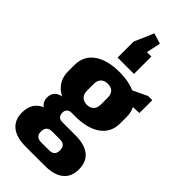

<svg xmlns="http://www.w3.org/2000/svg" viewBox="-325 -939 1194 1194"><g transform="rotate(45 272.0 -342.0)"><path d="M270 -161Q163 -161 102 -205Q41 -249 41 -328V-383Q41 -463 102 -507Q163 -551 270 -551Q378 -551 438.5 -507Q499 -463 499 -383V-328Q499 -249 438.5 -205Q378 -161 270 -161ZM186 190Q104 190 61.5 155.5Q19 121 19 56Q19 -11 61.5 -45Q104 -79 185 -79H354Q435 -79 477.5 -45Q520 -11 520 56Q520 121 477.5 155.5Q435 190 354 190ZM304 103Q353 103 353 56Q353 7 304 7H235Q186 7 186 56Q186 103 235 103ZM144 -48Q107 -48 85 -68Q63 -88 63 -120Q63 -154 84 -173Q105 -192 145 -192H270V-161H238Q218 -161 207.5 -149.5Q197 -138 197 -120Q197 -102 207.5 -90.5Q218 -79 238 -79H270V-48ZM270 -263Q299 -263 315 -279.5Q331 -296 331 -326V-385Q331 -416 315.5 -432Q300 -448 270 -448Q242 -448 225.5 -432Q209 -416 209 -385V-326Q209 -296 225.5 -279.5Q242 -263 270 -263ZM364 -506 501 -571H538V-458L364 -451ZM198 -606V-746L253 -874L323 -853L282 -662L206 -759H342V-606Z"/></g></svg>

Font: Pathway Extreme Condensed ExtraBold
Style: Regular
Weight: 800
Width: 3
Version: Version 1.001;gftools[0.9.26]